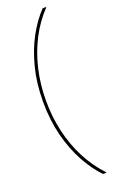

<svg xmlns="http://www.w3.org/2000/svg" viewBox="-207 -984 752 1219"><g transform="rotate(-20 169.0 -374.0)"><path d="M284 186H261Q205 127 159.5 44Q114 -39 87 -144.5Q60 -250 60 -374Q60 -498 87 -603.5Q114 -709 159.5 -792.5Q205 -876 261 -934H284V-931Q218 -862 172.5 -774Q127 -686 103.5 -585Q80 -484 80 -374Q80 -264 103.5 -163Q127 -62 172.5 25.5Q218 113 284 183Z"/></g></svg>

Font: Poppins Devanagari Thin
Style: Regular
Weight: 100
Designer: Ninad Kale (Devanagari), Jonny Pinhorn (Latin)
Foundry: Indian Type Foundry
Version: 4.005